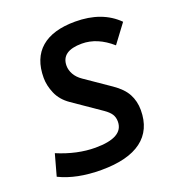

<svg xmlns="http://www.w3.org/2000/svg" viewBox="-130 -807 846 922"><g transform="rotate(-20 293.0 -346.5)"><path d="M232.4 9.8Q106 9.8 18.6 -33.2L48.8 -142.6Q148.9 -100.6 241.7 -100.6Q385.3 -100.6 385.3 -182.1Q385.3 -204.1 375 -220Q364.7 -235.8 341.3 -252L200.2 -349.1Q157.7 -378.4 139.9 -419.9Q122.1 -461.4 122.1 -500.5Q122.1 -600.6 181.9 -651.9Q241.7 -703.1 356 -703.1Q493.2 -703.1 572.8 -623.5L502 -528.8Q429.2 -592.8 350.1 -592.8Q245.1 -592.8 245.1 -517.6Q245.1 -495.6 257.3 -473.6Q269.5 -451.7 294.4 -434.6L420.9 -347.7Q468.8 -314.9 488.3 -278.1Q507.8 -241.2 507.8 -196.3Q507.8 -94.7 438 -42.5Q368.2 9.8 232.4 9.8Z"/></g></svg>

Font: CaskaydiaCove NFP SemiBold
Style: Italic
Weight: 600
Italic angle: -10°
Designer: Aaron Bell
Foundry: Saja Typeworks
Version: Version 2111.001; VTT 6.35;Nerd Fonts 3.1.1